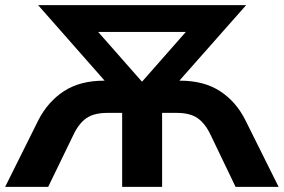

<svg xmlns="http://www.w3.org/2000/svg" viewBox="-20 -725 1101 745"><path d="M0 0 129 -259Q166 -331 228.5 -371.5Q291 -412 384 -412H386L128 -705H935L676 -412H678Q771 -412 833.5 -371.5Q896 -331 932 -259L1061 0H894L798 -200Q777 -245 747.5 -266Q718 -287 665 -287H609V0H454V-287H398Q344 -287 314.5 -266Q285 -245 264 -200L167 0ZM530 -409H532L701 -601H361Z"/></svg>

Font: Mulish ExtraBold
Style: Regular
Weight: 800
Designer: Vernon Adams
Foundry: Vernon Adams
Version: Version 3.603; ttfautohint (v1.8.3)